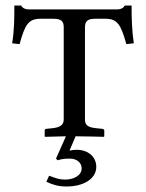

<svg xmlns="http://www.w3.org/2000/svg" viewBox="-20 -494 529 696"><path d="M234 81C257 81 276 95 276 116C276 143 246 157 216 157C196 157 185 153 158 143L148 165C173 176 190 182 222 182C283 182 329 154 329 111C329 73 298 49 258 49C249 49 240 50 232 52L254 0C287 0 356 2 356 2L358 0V-21C358 -24 354 -27 351 -27L331 -29C300 -32 288 -39 288 -61V-394C288 -417 297 -426 325 -426H362C405 -426 418 -406 438 -334L465 -337C458 -385 457 -430 457 -474H432C430 -468 421 -460 405 -460H84C68 -460 59 -468 57 -474H32C32 -430 32 -384 24 -337L51 -334C71 -406 83 -426 128 -426H173C202 -426 211 -417 211 -395V-61C211 -41 198 -32 168 -29L148 -27C144 -27 142 -24 142 -21V0L143 2C143 2 186 1 219 0L183 81L189 87C205 82 215 81 234 81Z"/></svg>

Font: Linux Libertine O C
Style: Regular
Weight: 400
Designer: Philipp H. Poll
Foundry: Philipp H. Poll
Version: Version 4.0.3